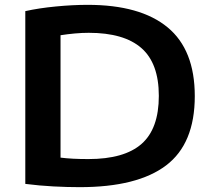

<svg xmlns="http://www.w3.org/2000/svg" viewBox="-20 -767 878 793"><path d="M309 6Q258 6 200.8 3Q143.5 0 84.5 -7.5V-721Q140.5 -733.5 210.2 -740.2Q280 -747 342 -747Q559.5 -747 672 -654.2Q784.5 -561.5 784.5 -370Q784.5 -173.5 666 -83.8Q547.5 6 309 6ZM345 -110Q493.5 -110 564.8 -172.8Q636 -235.5 636 -371Q636 -505.5 564 -568.5Q492 -631.5 346.5 -631.5Q319.5 -631.5 289.2 -628.8Q259 -626 230 -621.5V-116Q276.5 -110 345 -110Z"/></svg>

Font: Encode Sans Exp SmBold
Style: Regular
Weight: 600
Width: 7
Designer: Multiple Designers
Foundry: Impallari Type
Version: Version 3.002; ttfautohint (v1.8.3) -l 8 -r 50 -G 200 -x 14 